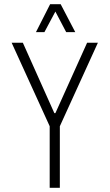

<svg xmlns="http://www.w3.org/2000/svg" viewBox="-20 -888 518 908"><path d="M215 0V-291L35 -686H88L237 -353H242L392 -686H443L263 -291V0ZM150 -736 217 -868H267L336 -736H293L230 -856H254L190 -736Z"/></svg>

Font: Archivo ExtraCondensed Thin
Style: Regular
Weight: 250
Width: 2
Designer: Hector Gatti
Foundry: Omnibus-Type
Version: Version 2.001